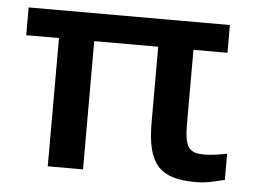

<svg xmlns="http://www.w3.org/2000/svg" viewBox="-42 -552 809 613"><g transform="rotate(5 362.0 -245.5)"><path d="M671 -500H26V-411H131V0H244V-411H449V-169C449 -33 492 9 605 9C639 9 660 3 698 -6V-90C668 -84 647 -81 625 -81C577 -81 562 -98 562 -173V-411H671Z"/></g></svg>

Font: LT Wave Medium
Style: Regular
Weight: 500
Designer: Daniel Lyons
Version: Version 2.5 (Glyphs App)